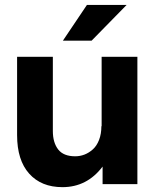

<svg xmlns="http://www.w3.org/2000/svg" viewBox="-20 -752 631 784"><path d="M195.8 -216.8Q195.8 -169.9 217.5 -141.8Q239.3 -113.8 287.1 -113.8Q306.6 -113.8 325 -120.8Q343.3 -127.9 359.1 -142.1Q375 -156.2 384.5 -180.7Q394 -205.1 394 -236.8H395V-520H541V0H398.9V-71.8Q335.4 12.2 234.9 12.2Q148.4 12.2 99.1 -43Q49.8 -98.1 49.8 -200.2V-520H195.8ZM236.8 -585.9 335 -731.9H497.1L354 -585.9Z"/></svg>

Font: Aspekta 400
Style: Bold
Weight: 700
Designer: Ivo Dolenc
Version: Version 2.000